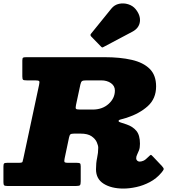

<svg xmlns="http://www.w3.org/2000/svg" viewBox="-50 -1083 987 1118"><path d="M890 -77.5Q861 -43 822.5 -22.8Q784 -2.5 743.8 6.2Q703.5 15 669 15Q598.5 15 553.8 -13Q509 -41 509 -97Q509 -134.5 515.5 -163.8Q522 -193 522 -223Q522 -235.5 513.5 -255Q505 -274.5 482.8 -289.8Q460.5 -305 419 -305H382Q365.5 -305 360.2 -300.8Q355 -296.5 352 -282.5L326.5 -161.5Q323.5 -147 325 -141Q326.5 -135 346 -135H395Q410 -135 415 -132.2Q420 -129.5 420 -114.5V-27.5Q420 -9 415.5 -4.5Q411 0 393 0H-7.5Q-22 0 -26 -4.2Q-30 -8.5 -30 -22.5V-112.5Q-30 -127 -26.2 -131Q-22.5 -135 -7 -135H60Q79 -135 81 -140.5Q83 -146 86 -160.5L177.5 -588.5Q181.5 -606 178 -610.5Q174.5 -615 154 -615H106Q89 -615 84.5 -618.5Q80 -622 80 -638.5V-730.5Q80 -745 84.8 -747.5Q89.5 -750 104 -750H559Q649.5 -750 717 -734.5Q784.5 -719 821.8 -682Q859 -645 859 -580Q859 -509 810.8 -465.2Q762.5 -421.5 687 -397Q664 -390 652.2 -387.2Q640.5 -384.5 640.5 -378.5Q640.5 -373 652 -370Q663.5 -367 687 -358.5Q723.5 -346 744.2 -321Q765 -296 765 -246Q765 -223 759.5 -208.2Q754 -193.5 748.5 -182.8Q743 -172 743 -161Q743 -153 749 -147.5Q755 -142 763 -142Q773 -142 785 -147Q797 -152 815 -170.5Q825 -180.5 828 -181.2Q831 -182 841.5 -170.5L893.5 -115.5Q905 -103 903 -96.8Q901 -90.5 890 -77.5ZM417 -445H489Q546 -445 582.5 -478Q619 -511 619 -556Q619 -582.5 596.2 -598.8Q573.5 -615 539 -615H453Q434 -615 427.8 -610.8Q421.5 -606.5 418 -590.5L392.5 -471.5Q389 -454.5 392.2 -449.8Q395.5 -445 417 -445ZM739.5 -1030Q769.5 -993 764.5 -956Q759.5 -919 721 -898.5L553 -809.5Q547.5 -806 544.5 -807Q541.5 -808 537.5 -812.5L481 -870.5Q472.5 -879.5 481.5 -888.5L598.5 -1033Q616.5 -1055 643.2 -1060.8Q670 -1066.5 696.5 -1058.2Q723 -1050 739.5 -1030Z"/></svg>

Font: Besley* Fatface
Style: Italic
Weight: 900
Italic angle: -13°
Designer: Owen Earl
Foundry: indestructible type*
Version: Version 3.000; ttfautohint (v1.8.3)